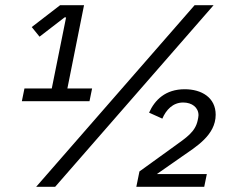

<svg xmlns="http://www.w3.org/2000/svg" viewBox="-20 -718 896 738"><path d="M775 -49H583L679 -116C732 -153 809 -198 809 -277C809 -343 755 -375 690 -375C616 -375 575 -334 553 -285L604 -262C618 -295 644 -324 684 -324C718 -324 743 -305 743 -275C743 -269 741 -261 740 -256C731 -211 696 -189 649 -155L516 -59L504 0H765ZM192 0 801 -698H728L119 0ZM324 -329 334 -378H239L303 -698H211L102 -614L132 -577L228 -651H234L179 -378H74L64 -329Z"/></svg>

Font: LVC Sans
Style: Italic
Weight: 400
Italic angle: -11.31°
Designer: Mike Abbink, Paul van der Laan, Pieter van Rosmalen
Foundry: Bold Monday
Version: Version 3.0